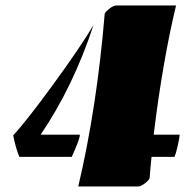

<svg xmlns="http://www.w3.org/2000/svg" viewBox="-20 -678 706 696"><path d="M631.3 -189.9Q630.9 -178.2 624 -148.9Q617.2 -119.6 612.8 -109.4H529.3Q526.4 -83.5 522.5 -33.7Q522.5 -27.3 506.8 -14.6Q491.2 -2 480 -2H263.7Q331.5 -290.5 359.4 -626.5Q359.4 -632.8 375.2 -645.5Q391.1 -658.2 401.9 -658.2H618.2Q569.3 -454.6 537.1 -189.9ZM240.2 -109.4H50.3Q37.6 -138.2 27.8 -187.5Q73.2 -235.4 173.1 -372.3Q272.9 -509.3 318.8 -586.9Q246.1 -365.2 127.4 -189.9H269.5Q269.5 -177.7 255.1 -144Q240.7 -110.4 240.2 -109.4Z"/></svg>

Font: Emblema One
Style: Regular
Weight: 400
Designer: Riccardo De Franceschi
Foundry: Riccardo De Franceschi
Version: Version 1.003